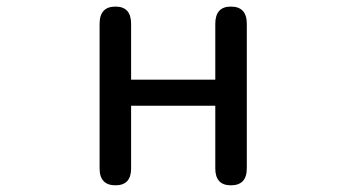

<svg xmlns="http://www.w3.org/2000/svg" viewBox="-20 -554 1040 577"><path d="M374 -314.5H627V-482.4Q627 -534.2 673.8 -534.2Q721.7 -534.2 721.7 -482.4V-47.9Q721.7 2.9 673.8 2.9Q627 2.9 627 -47.9V-236.3H374V-47.9Q374 2.9 327.1 2.9Q279.3 2.9 279.3 -47.9V-482.4Q279.3 -534.2 327.1 -534.2Q374 -534.2 374 -482.4Z"/></svg>

Font: MotoyaLMaru
Style: W3 mono
Weight: 400
Version: Version 1.01